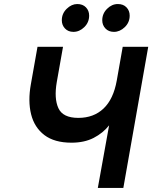

<svg xmlns="http://www.w3.org/2000/svg" viewBox="-20 -932 755 952"><path d="M465 0 521 -310.5Q490.5 -272 444.2 -248.2Q398 -224.5 334.5 -224.5Q250 -224.5 200.2 -262.2Q150.5 -300 134.2 -365.5Q118 -431 133 -514L166 -700H292.5L261.5 -525Q247.5 -444 269.5 -395.8Q291.5 -347.5 368.5 -347.5Q444.5 -347.5 493.5 -394Q542.5 -440.5 559 -533L588.5 -700H715L591.5 0ZM545 -774Q518.5 -774 502.8 -790.8Q487 -807.5 487 -831.5Q487 -864.5 510.8 -888.2Q534.5 -912 564.5 -912Q591.5 -912 607.2 -895.5Q623 -879 623 -854.5Q623 -821 598.8 -797.5Q574.5 -774 545 -774ZM344 -774Q318 -774 302.2 -790.8Q286.5 -807.5 286.5 -831.5Q286.5 -865 310.8 -888.5Q335 -912 363 -912Q390.5 -912 406.2 -895.5Q422 -879 422 -854.5Q422 -821 398 -797.5Q374 -774 344 -774Z"/></svg>

Font: Overpass
Style: Bold Italic
Weight: 700
Italic angle: -10°
Designer: Delve Withrington, Dave Bailey, Thomas Jockin
Foundry: Delve Fonts LLC
Version: Version 4.000; ttfautohint (v1.8.3)